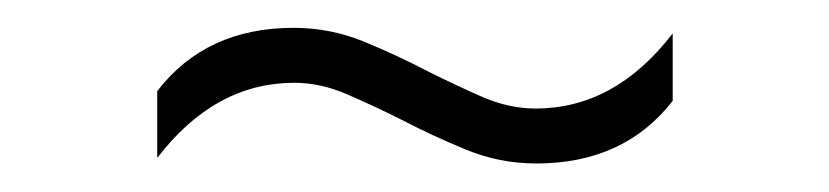

<svg xmlns="http://www.w3.org/2000/svg" viewBox="-20 -446 596 138"><path d="M365.5 -328.5Q339 -328.5 314.8 -338.5Q290.5 -348.5 268.5 -360Q248.5 -370 229.5 -378.2Q210.5 -386.5 191.5 -386.5Q134.5 -386.5 93 -332.5V-380.5Q128 -426 191 -426Q217.5 -426 241.8 -416Q266 -406 288 -394.5Q308 -384.5 327 -376.2Q346 -368 365 -368Q422 -368 463.5 -422V-373.5Q428.5 -328.5 365.5 -328.5Z"/></svg>

Font: Encode Sans Expanded ExtraLight
Style: Regular
Weight: 200
Width: 7
Designer: Multiple Designers
Foundry: Impallari Type
Version: Version 3.000; ttfautohint (v1.8.3) -l 8 -r 50 -G 200 -x 14 